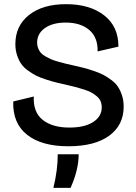

<svg xmlns="http://www.w3.org/2000/svg" viewBox="-20 -693 657 927"><path d="M310.1 13.2Q180.7 13.2 110.6 -42.5Q40.5 -98.1 43.9 -203.1L143.1 -227.1Q139.6 -150.9 186.5 -114Q233.4 -77.1 314.9 -77.1Q388.2 -77.1 429.7 -103.8Q471.2 -130.4 471.2 -174.8Q471.2 -190.9 465.6 -204.3Q460 -217.8 447.5 -228Q435.1 -238.3 422.6 -245.6Q410.2 -252.9 387.9 -260Q365.7 -267.1 349.9 -271.5Q334 -275.9 306.2 -282.2Q273.4 -289.6 253.2 -294.4Q232.9 -299.3 203.1 -308.8Q173.3 -318.4 155 -327.6Q136.7 -336.9 115.5 -352.1Q94.2 -367.2 82.3 -384.8Q70.3 -402.3 62.3 -426.8Q54.2 -451.2 54.2 -480Q54.2 -568.4 120.1 -620.6Q186 -672.9 298.8 -672.9Q413.6 -672.9 482.9 -618.9Q552.2 -564.9 551.8 -467.8L451.2 -444.8Q453.1 -511.7 411.4 -547.9Q369.6 -584 296.9 -584Q234.4 -584 196.8 -557.4Q159.2 -530.8 159.2 -486.8Q159.2 -472.2 164.3 -459.7Q169.4 -447.3 177 -438.2Q184.6 -429.2 199.2 -420.9Q213.9 -412.6 225.8 -407.2Q237.8 -401.9 259.3 -395.8Q280.8 -389.6 294.9 -386.2Q309.1 -382.8 335 -377Q365.7 -370.1 384.8 -365.2Q403.8 -360.4 432.1 -350.8Q460.4 -341.3 478.5 -331.8Q496.6 -322.3 517.1 -307.1Q537.6 -292 549.3 -274.4Q561 -256.8 569.1 -232.2Q577.1 -207.5 577.1 -178.2Q577.1 -88.9 507.3 -37.8Q437.5 13.2 310.1 13.2ZM237.8 213.9Q258.8 128.9 258.8 51.8H359.9Q359.9 126 320.8 213.9Z"/></svg>

Font: Bricolage Grotesque Medium
Style: Regular
Weight: 500
Designer: Mathieu Triay
Foundry: Atelier Triay
Version: Version 1.000;gftools[0.9.30]